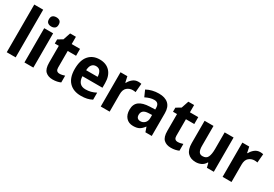

<svg xmlns="http://www.w3.org/2000/svg" viewBox="38 -1700 3779 2650"><g transform="rotate(30 1927.5 -375.5)"><path d="M212 0H70V-760H212Z M424 -761Q458 -761 479.5 -744Q501 -727 501 -687Q501 -648 479 -631Q457 -614 424 -614Q390 -614 368 -631Q346 -648 346 -687Q346 -727 367.5 -744Q389 -761 424 -761ZM494 -546V0H352V-546Z M848 -107Q868 -107 888.5 -111.5Q909 -116 930 -123V-15Q906 -4 874.5 3Q843 10 805 10Q733 10 690.5 -29.5Q648 -69 648 -168V-436H584V-501L659 -546L698 -662H790V-546H923V-436H790V-170Q790 -107 848 -107Z M1234 -556Q1339 -556 1399 -490.5Q1459 -425 1459 -308V-236H1140Q1142 -170 1173.5 -134.5Q1205 -99 1265 -99Q1310 -99 1349 -109Q1388 -119 1430 -141V-29Q1392 -9 1350.5 0.5Q1309 10 1254 10Q1134 10 1066 -61Q998 -132 998 -269Q998 -411 1061.5 -483.5Q1125 -556 1234 -556ZM1235 -451Q1196 -451 1171 -423Q1146 -395 1143 -333H1326Q1325 -386 1303 -418.5Q1281 -451 1235 -451Z M1848 -556Q1873 -556 1897 -551L1885 -412Q1877 -414 1864.5 -415.5Q1852 -417 1840 -417Q1787 -417 1748.5 -384Q1710 -351 1710 -278V0H1568V-546H1677L1697 -455H1704Q1725 -496 1762 -526Q1799 -556 1848 -556Z M2177 -557Q2276 -557 2328.5 -508.5Q2381 -460 2381 -363V0H2280L2254 -74H2251Q2219 -30 2183.5 -10Q2148 10 2087 10Q2016 10 1974.5 -36Q1933 -82 1933 -162Q1933 -249 1989 -291Q2045 -333 2155 -337L2240 -340V-364Q2240 -449 2164 -449Q2130 -449 2095.5 -438.5Q2061 -428 2025 -410L1981 -509Q2022 -532 2072.5 -544.5Q2123 -557 2177 -557ZM2189 -251Q2129 -249 2103.5 -226Q2078 -203 2078 -164Q2078 -129 2095.5 -113Q2113 -97 2142 -97Q2183 -97 2211.5 -126Q2240 -155 2240 -207V-253Z M2732 -107Q2752 -107 2772.5 -111.5Q2793 -116 2814 -123V-15Q2790 -4 2758.5 3Q2727 10 2689 10Q2617 10 2574.5 -29.5Q2532 -69 2532 -168V-436H2468V-501L2543 -546L2582 -662H2674V-546H2807V-436H2674V-170Q2674 -107 2732 -107Z M3370 -546V0H3260L3242 -70H3234Q3211 -29 3171 -9.5Q3131 10 3084 10Q3001 10 2954.5 -39.5Q2908 -89 2908 -190V-546H3050V-228Q3050 -168 3067.5 -138Q3085 -108 3125 -108Q3186 -108 3207 -153Q3228 -198 3228 -282V-546Z M3790 -556Q3815 -556 3839 -551L3827 -412Q3819 -414 3806.5 -415.5Q3794 -417 3782 -417Q3729 -417 3690.5 -384Q3652 -351 3652 -278V0H3510V-546H3619L3639 -455H3646Q3667 -496 3704 -526Q3741 -556 3790 -556Z"/></g></svg>

Font: Noto Sans Armenian SemiCondensed
Style: Bold
Weight: 700
Width: 4
Designer: Monotype Design Team
Foundry: Monotype Imaging Inc.
Version: Version 2.008; ttfautohint (v1.8.4.7-5d5b)